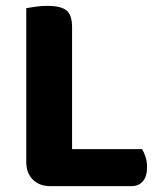

<svg xmlns="http://www.w3.org/2000/svg" viewBox="-20 -636 551 658"><path d="M153 2Q115 2 92.5 -20.5Q70 -43 70 -81V-608Q81 -610 101.5 -613Q122 -616 142 -616Q187 -616 207 -601Q227 -586 227 -542V-125H467Q473 -115 478.5 -99Q484 -83 484 -64Q484 -31 469.5 -14.5Q455 2 430 2H153Z"/></svg>

Font: Baloo Paaji 2
Style: Bold
Weight: 700
Designer: Shuchita Grover, Noopur Datye and Ek Type
Foundry: Ek Type
Version: Version 1.640;hotconv 1.0.111;makeotfexe 2.5.65597; ttfautoh